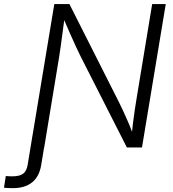

<svg xmlns="http://www.w3.org/2000/svg" viewBox="-107 -748 878 974"><path d="M-86.9 204.1 -77.6 145Q-69.3 146 -60.1 146.2Q-50.8 146.5 -44.4 146.5Q-6.3 146.5 11 132.6Q28.3 118.7 33.2 88.9L58.1 -62.5H127L101.6 91.3Q91.8 148.4 55.4 177.5Q19 206.5 -42 206.5Q-54.7 206.5 -67.1 205.8Q-79.6 205.1 -86.9 204.1ZM47.9 0 168.5 -727.5H245.1L495.1 -232.4Q504.4 -213.9 516.8 -187.5Q529.3 -161.1 543 -128.9Q556.6 -96.7 569.8 -61L560.5 -59.1Q564 -93.8 568.1 -127.2Q572.3 -160.6 576.7 -190.4Q581.1 -220.2 585 -243.2L665 -727.5H733.9L613.3 0H536.6L302.7 -460.4Q290.5 -485.4 277.1 -513.9Q263.7 -542.5 247.8 -579.1Q231.9 -615.7 210.4 -664.6L221.7 -667.5Q215.3 -619.6 210.2 -581.1Q205.1 -542.5 200.9 -512.5Q196.8 -482.4 193.4 -461.4L117.2 0Z"/></svg>

Font: Inter 17pt Light
Style: Italic
Weight: 300
Italic angle: -9.3988°
Version: Version 4.001;git-66647c0bb